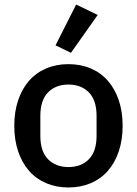

<svg xmlns="http://www.w3.org/2000/svg" viewBox="-20 -815 604 847"><path d="M282 12Q228 12 183.5 -7Q139 -26 108 -61.5Q77 -97 60 -147.5Q43 -198 43 -260Q43 -322 60 -372.5Q77 -423 108 -458.5Q139 -494 183.5 -513Q228 -532 282 -532Q336 -532 380.5 -513Q425 -494 456 -458.5Q487 -423 504 -372.5Q521 -322 521 -260Q521 -198 504 -147.5Q487 -97 456 -61.5Q425 -26 380.5 -7Q336 12 282 12ZM282 -78Q338 -78 372 -112.5Q406 -147 406 -216V-304Q406 -373 372 -407.5Q338 -442 282 -442Q226 -442 192 -407.5Q158 -373 158 -304V-216Q158 -147 192 -112.5Q226 -78 282 -78ZM293 -582 225 -615 316 -795 411 -749Z"/></svg>

Font: IBM Plex Sans Arabic Medium
Style: Regular
Weight: 500
Designer: Mike Abbink, Paul van der Laan, Pieter van Rosmalen, Wael Morcos, Khajak Apelian
Foundry: Bold Monday
Version: Version 1.1